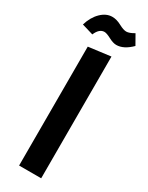

<svg xmlns="http://www.w3.org/2000/svg" viewBox="-223 -843 681 881"><g transform="rotate(30 117.0 -402.5)"><path d="M48 -689 -12 -707Q1 -751 28.5 -778Q56 -805 88 -805Q111 -805 136 -791.5Q161 -778 176 -778Q192 -778 217 -793L246 -742Q206 -702 167 -702Q150 -702 126.5 -714.5Q103 -727 91 -727Q64 -727 48 -689ZM175 0H58V-630L175 -645Z"/></g></svg>

Font: FiraGO SemiBold
Style: Regular
Weight: 600
Designer: bBox Type
Foundry: bBox Type GmbH
Version: Version 1.001;PS 001.001;hotconv 1.0.88;makeotf.lib2.5.64775